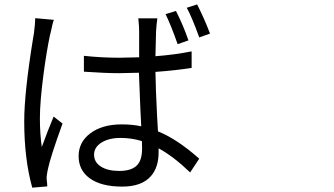

<svg xmlns="http://www.w3.org/2000/svg" viewBox="-20 -824 1540 886"><path d="M128.9 42Q91.8 -89.8 91.8 -264.6Q91.8 -395.5 132.8 -648.4Q135.7 -664.1 136.7 -670.9Q142.6 -717.8 142.6 -740.2L228.5 -732.4Q222.7 -717.8 212.9 -669.9L211.9 -668Q195.3 -590.8 180.7 -480.5Q164.1 -353.5 164.1 -278.3Q164.1 -206.1 172.9 -145.5Q199.2 -218.8 227.5 -286.1L268.6 -253.9Q211.9 -97.7 200.2 -40Q194.3 -12.7 195.3 2.9Q196.3 7.8 197.3 20.5Q198.2 31.2 198.2 36.1ZM543.9 37.1Q447.3 37.1 394.5 -1Q342.8 -38.1 342.8 -103.5Q342.8 -167 394.5 -207Q449.2 -250 542 -250Q590.8 -250 631.8 -241.2Q630.9 -265.6 627.9 -317.4Q623 -433.6 621.1 -488.3H619.1Q559.6 -486.3 529.3 -486.3Q466.8 -486.3 367.2 -493.2V-566.4Q449.2 -557.6 531.2 -557.6Q561.5 -557.6 622.1 -559.6V-679.7Q622.1 -704.1 618.2 -739.3H706.1Q702.1 -710 700.2 -680.7Q699.2 -654.3 697.3 -564.5Q785.2 -571.3 864.3 -586.9V-510.7Q791 -499 697.3 -492.2Q698.2 -420.9 705.1 -284.2Q708 -239.3 709 -217.8Q796.9 -182.6 899.4 -91.8L857.4 -28.3Q781.2 -101.6 711.9 -139.6V-121.1Q711.9 -51.8 676.8 -11.7Q634.8 37.1 543.9 37.1ZM530.3 -35.2Q588.9 -35.2 614.3 -63.5Q635.7 -87.9 635.7 -139.6Q635.7 -160.2 634.8 -172.9Q587.9 -187.5 536.1 -187.5Q482.4 -187.5 448.2 -166Q414.1 -144.5 414.1 -110.4Q414.1 -75.2 445.8 -55.2Q477.5 -35.2 530.3 -35.2ZM799.8 -620.1Q769.5 -706.1 744.1 -758.8L792 -773.4Q826.2 -706.1 849.6 -637.7ZM899.4 -651.4Q865.2 -746.1 841.8 -788.1L889.6 -803.7Q922.9 -738.3 949.2 -668.9Z"/></svg>

Font: Bpmf GenYo Gothic R
Style: R
Weight: 400
Foundry: But Ko
Version: Version 1.320